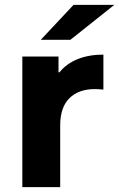

<svg xmlns="http://www.w3.org/2000/svg" viewBox="-20 -771 491 791"><path d="M225 -473Q254 -509 300 -527.5Q346 -546 406 -546V-402Q393 -403 384.5 -403.5Q376 -404 371 -404Q304 -404 266 -366.5Q228 -329 228 -254V0H72V-538H221V-473ZM283 -751H451L270 -607H148Z"/></svg>

Font: CMG Sans
Style: Bold
Weight: 700
Designer: Julieta Ulanovsky
Foundry: Julieta Ulanovsky
Version: Version 7.200